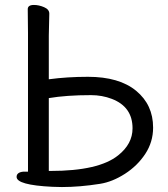

<svg xmlns="http://www.w3.org/2000/svg" viewBox="-20 -737 677 775"><path d="M184 -47Q379 -47 457 -110Q515 -156 515 -219Q515 -306 431 -338Q392 -353 347 -353Q248 -353 177 -341V-47ZM230 18 191 17Q47 10 47 -23Q47 -41 73 -44H93V-604L92 -700Q92 -717 117 -717Q137 -717 158 -708Q179 -699 179 -682L177 -593V-417Q252 -427 335 -427Q461 -427 529.5 -370.5Q598 -314 598 -222Q598 -164 566.5 -116Q535 -68 484.5 -35.5Q434 -3 384 5Q302 18 230 18Z"/></svg>

Font: ToneOZ-Pinyin-WenKai-Medium
Style: Medium
Weight: 700
Designer: Fontworks Inc.
Foundry: ToneOZ
Version: Version 0.240331